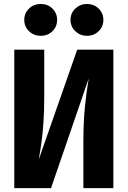

<svg xmlns="http://www.w3.org/2000/svg" viewBox="-20 -966 655 986"><path d="M53.3 0V-710.8H207.2V-469.7Q207.2 -396.4 203.3 -339.5Q199.5 -282.6 193.1 -236.2Q186.7 -189.7 179 -146.7L376.4 -710.8H562.1V0H408.2V-235.9Q408.2 -339.5 416.2 -418.2Q424.1 -496.9 435.4 -562.6L242.1 0ZM189.2 -782.1Q153.8 -782.1 129.2 -805.6Q104.6 -829.2 104.6 -864.1Q104.6 -898.5 129.2 -922.1Q153.8 -945.6 189.2 -945.6Q225.1 -945.6 249.2 -922.1Q273.3 -898.5 273.3 -864.1Q273.3 -829.2 249.2 -805.6Q225.1 -782.1 189.2 -782.1ZM426.2 -782.1Q391.8 -782.1 366.9 -805.6Q342.1 -829.2 342.1 -864.1Q342.1 -898.5 366.9 -922.1Q391.8 -945.6 426.2 -945.6Q462.1 -945.6 486.4 -922.1Q510.8 -898.5 510.8 -864.1Q510.8 -829.2 486.4 -805.6Q462.1 -782.1 426.2 -782.1Z"/></svg>

Font: FiraCode Nerd Font
Style: Bold
Weight: 700
Designer: Carrois Corporate, Edenspiekermann AG, Nikita Prokopov
Foundry: Carrois Corporate, Edenspiekermann AG, Nikita Prokopov
Version: Version 6.002;Nerd Fonts 2.1.0